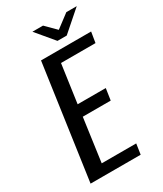

<svg xmlns="http://www.w3.org/2000/svg" viewBox="-183 -793 733 863"><g transform="rotate(-30 183.5 -361.0)"><path d="M22 0 106 -591H366L357 -536H178L150 -338H296L287 -278H142L111 -54H290L282 0ZM214 -630 137 -722H192L244 -670L313 -722H367L262 -630Z"/></g></svg>

Font: Alumni Sans Thin Medium
Style: Italic
Weight: 500
Italic angle: -8°
Version: Version 1.016